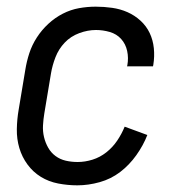

<svg xmlns="http://www.w3.org/2000/svg" viewBox="-20 -548 540 576"><path d="M212 8Q183 8 154.5 2.5Q126 -3 102.5 -17.5Q79 -32 62.5 -54.5Q46 -77 38 -104Q30 -131 30.5 -160.5Q31 -190 36 -219L56 -339Q60 -364 68 -388.5Q76 -413 90.5 -435.5Q105 -458 125 -476.5Q145 -495 168.5 -507Q192 -519 217 -523.5Q242 -528 267 -528Q292 -528 316.5 -524.5Q341 -521 362.5 -511.5Q384 -502 401.5 -486Q419 -470 429 -449Q439 -428 441.5 -403.5Q444 -379 440 -354L439 -349H361L362 -352Q366 -374 361.5 -395Q357 -416 343.5 -431Q330 -446 309.5 -452Q289 -458 268 -458Q243 -458 217.5 -448.5Q192 -439 174 -420Q156 -401 146.5 -376.5Q137 -352 133 -328L113 -208Q110 -190 109 -172Q108 -154 112 -137Q116 -120 124.5 -105Q133 -90 146.5 -80Q160 -70 177 -66Q194 -62 213 -62Q235 -62 257.5 -69Q280 -76 299 -91Q318 -106 331.5 -126Q345 -146 354 -168L422 -143Q410 -112 389 -82.5Q368 -53 340.5 -32Q313 -11 279 -1.5Q245 8 212 8Z"/></svg>

Font: Iosevka Curly
Style: Italic
Weight: 400
Italic angle: -9°
Monospace: yes
Designer: Belleve Invis
Foundry: Belleve Invis
Version: Version 22.1.2; ttfautohint (v1.8.4)